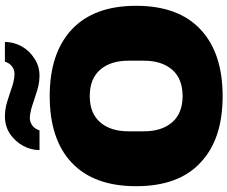

<svg xmlns="http://www.w3.org/2000/svg" viewBox="-93 -832 937 791"><g transform="rotate(-90 375.5 -436.5)"><path d="M598.1 -884.8Q598.1 -848.6 580.1 -815.9Q562 -783.2 529.8 -763.2Q498.5 -742.2 458 -742.2Q438 -742.2 416 -747.1Q405.8 -749 362.8 -763.2Q330.1 -774.4 319.8 -776.9Q297.4 -782.2 285.2 -782.2Q267.6 -782.2 252.9 -771Q239.7 -760.7 233.9 -742.2H152.8Q152.8 -778.3 170.9 -811Q189 -843.3 221.2 -865.2Q252.4 -884.8 293 -884.8Q312.5 -884.8 335.9 -879.9Q344.7 -877.9 388.2 -863.8Q420.9 -852.5 431.2 -850.1Q451.7 -845.2 465.8 -845.2Q484.4 -845.2 498 -856Q511.2 -866.2 517.1 -884.8ZM747.1 -344.2Q747.1 -170.4 649.9 -79.1Q552.7 12.2 375 12.2Q196.8 12.2 101.1 -79.1Q3.9 -168.9 3.9 -344.2Q3.9 -518.6 101.1 -609.9Q197.3 -700.2 375 -700.2Q552.7 -700.2 649.9 -608.9Q747.1 -517.6 747.1 -344.2ZM375 -535.2Q304.2 -535.2 267.1 -492.2Q230 -449.2 230 -376V-312Q230 -238.8 267.1 -195.8Q304.2 -152.8 375 -152.8Q446.8 -152.8 483.9 -195.8Q521 -238.8 521 -312V-376Q521 -449.2 483.9 -492.2Q446.8 -535.2 375 -535.2Z"/></g></svg>

Font: Archivo-RBTV
Style: Regular
Weight: 500
Designer: Hector Gatti
Foundry: Hector Gatti
Version: ""